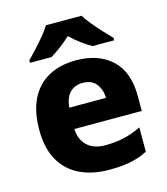

<svg xmlns="http://www.w3.org/2000/svg" viewBox="-115 -855 832 955"><g transform="rotate(-15 301.5 -378.0)"><path d="M309 -559Q425 -559 493 -495.5Q561 -432 561 -309V-231H214Q216 -177 249 -145Q282 -113 343 -113Q395 -113 438.5 -123Q482 -133 528 -155V-30Q487 -9 441.5 0.5Q396 10 329 10Q246 10 181.5 -20Q117 -50 80.5 -112.5Q44 -175 44 -271Q44 -368 77 -432Q110 -496 169.5 -527.5Q229 -559 309 -559ZM312 -442Q273 -442 247.5 -417.5Q222 -393 217 -340H406Q405 -383 382 -412.5Q359 -442 312 -442ZM394 -766Q408 -743 431 -715.5Q454 -688 477.5 -662.5Q501 -637 519 -619V-606H408Q382 -621 354.5 -641Q327 -661 302 -686Q275 -661 249.5 -642Q224 -623 197 -606H86V-619Q105 -638 128.5 -663.5Q152 -689 174.5 -716Q197 -743 211 -766Z"/></g></svg>

Font: Noto Sans Gujarati UI ExtraBold
Style: Regular
Weight: 800
Designer: Jelle Bosma - Monotype Design Team, Universal Thirst
Foundry: Monotype Imaging Inc.
Version: Version 2.106; ttfautohint (v1.8.4.7-5d5b)